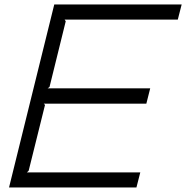

<svg xmlns="http://www.w3.org/2000/svg" viewBox="-20 -830 824 850"><path d="M601.1 -66.9 584 0H20L220.2 -810.1H784.2L767.1 -743.2H266.1L271 -735.8L199.2 -444.8L190.9 -439H645L627.9 -371.1H173.8L179.2 -365.2L106.9 -74.2L99.1 -66.9Z"/></svg>

Font: Sinkin Sans 300 Light Italic
Style: Regular
Weight: 300
Italic angle: -112°
Designer: Keith Bates
Foundry: K-Type
Version: Sinkin Sans (version 1.0)  by Keith Bates   •   © 2014   www